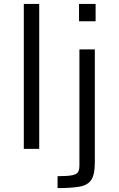

<svg xmlns="http://www.w3.org/2000/svg" viewBox="-20 -763 610 984"><path d="M102 0V-743H181V0ZM385 -654V-743H470V-654ZM275 201V140Q327 140 350.5 135Q374 130 380.5 118Q387 106 387 84V-510H466V70Q466 131 448 158.5Q430 186 388 193.5Q346 201 275 201Z"/></svg>

Font: Saira Expanded
Style: Regular
Weight: 400
Width: 7
Designer: Hector Gatti with collaboration of the Omnibus-Type team
Foundry: Omnibus-Type
Version: Version 1.100; ttfautohint (v1.8.3)